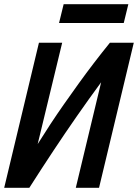

<svg xmlns="http://www.w3.org/2000/svg" viewBox="-28 -897 659 917"><path d="M-8 0 158 -693H269L152 -209Q180 -254 211.5 -302Q243 -350 277 -398.5Q311 -447 347 -497Q383 -547 420.5 -596Q458 -645 497 -693H611L445 0H334L455 -504Q394 -421 338 -340.5Q282 -260 227 -177Q172 -94 112 0ZM254 -787 276 -877H585L563 -787Z"/></svg>

Font: Ubuntu Sans Mono SemiBold
Style: Italic
Weight: 600
Italic angle: -13.5°
Monospace: yes
Designer: Dalton Maag Ltd
Foundry: Dalton Maag Ltd
Version: Version 1.006